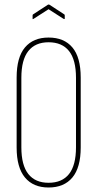

<svg xmlns="http://www.w3.org/2000/svg" viewBox="-20 -828 433 854"><path d="M196 6Q128 6 91 -38.5Q54 -83 54 -172V-483Q54 -573 91 -617Q128 -661 196 -661Q265 -661 302 -617Q339 -573 339 -483V-172Q339 -83 302 -38.5Q265 6 196 6ZM196 -15Q256 -15 287 -54Q318 -93 318 -173V-482Q318 -562 287 -601Q256 -640 196 -640Q137 -640 106 -601Q75 -562 75 -482V-173Q75 -93 106 -54Q137 -15 196 -15ZM129 -744Q125 -741 125 -745V-759Q125 -763 127 -764L193 -807Q196 -809 200 -807L266 -764Q268 -763 268 -759V-745Q268 -742 263 -744L196 -787Z"/></svg>

Font: Sofia Sans Extra Condensed Thin
Style: Regular
Weight: 250
Version: Version 4.100